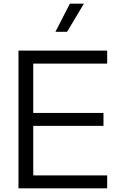

<svg xmlns="http://www.w3.org/2000/svg" viewBox="-20 -1019 660 1039"><path d="M280 -847 358 -999H434L343 -847ZM80 0V-745H560V-675H160V-408H540V-338H160V-70H560V0Z"/></svg>

Font: Plus Jakarta Display Light
Style: Regular
Weight: 300
Designer: Gumpita Rahayu
Foundry: Tokotype Studio
Version: Version 1.000;hotconv 1.0.109;makeotfexe 2.5.65596